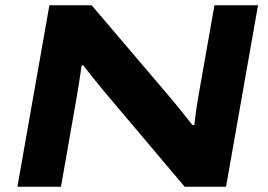

<svg xmlns="http://www.w3.org/2000/svg" viewBox="-20 -707 1014 727"><path d="M45.9 0 167 -687H327.1L631.8 -329.1Q670.4 -282.7 708 -233.9H715.8Q721.7 -287.1 730 -335.9L792 -687H957L835.9 0H679.2L376 -358.9Q328.1 -416.5 295.9 -459H289.1Q277.8 -382.3 271 -342.8L210.9 0Z"/></svg>

Font: Archivo Expanded
Style: Bold Italic
Weight: 700
Width: 7
Italic angle: -10°
Designer: Hector Gatti
Foundry: Omnibus-Type
Version: Version 2.001